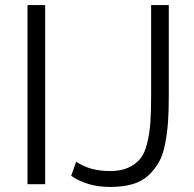

<svg xmlns="http://www.w3.org/2000/svg" viewBox="-20 -730 769 761"><path d="M159 0H89V-710H159ZM262 -33 282 -89Q336 -52 416 -52Q459 -52 488.5 -65.5Q518 -79 536 -101Q554 -123 563.5 -163Q573 -203 576 -244.5Q579 -286 579 -349V-710H649V-349Q649 -290 646 -247Q643 -204 634.5 -160Q626 -116 610 -87.5Q594 -59 568.5 -35Q543 -11 505 0Q467 11 416 11Q327 11 262 -33Z"/></svg>

Font: Raleway
Style: Regular
Weight: 400
Designer: Matt McInerney, Pablo Impallari, Rodrigo Fuenzalida
Foundry: Matt McInerney, Pablo Impallari, Rodrigo Fuenzalida
Version: Version 1.000;PS 001.001;hotconv 1.0.56; ttfautohint (v1.5)